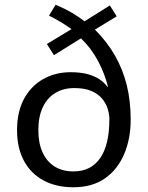

<svg xmlns="http://www.w3.org/2000/svg" viewBox="-20 -781 627 811"><path d="M215 -761Q253 -745 283 -727.5Q313 -710 337 -691L444 -758L473 -712L381 -656Q432 -605 465.5 -546.5Q499 -488 515.5 -421Q532 -354 532 -276Q532 -194 504 -129Q476 -64 422.5 -27Q369 10 290 10Q217 10 163.5 -19Q110 -48 81 -102Q52 -156 52 -231Q52 -309 81.5 -363.5Q111 -418 162.5 -447Q214 -476 278 -476Q320 -476 349.5 -468Q379 -460 399.5 -446.5Q420 -433 433 -415H436Q422 -471 393.5 -524.5Q365 -578 322 -619L208 -548L178 -595L282 -658Q263 -672 238 -687Q213 -702 187 -715ZM294 -409Q248 -409 214 -388.5Q180 -368 161 -328.5Q142 -289 142 -231Q142 -176 160 -137Q178 -98 211 -77.5Q244 -57 291 -57Q364 -57 403 -113Q442 -169 442 -278Q442 -298 435 -321Q428 -344 411.5 -364Q395 -384 366.5 -396.5Q338 -409 294 -409Z"/></svg>

Font: Noto Sans Hebrew Thin
Style: Regular
Weight: 400
Version: Version 3.001